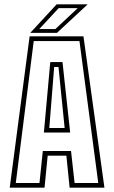

<svg xmlns="http://www.w3.org/2000/svg" viewBox="-20 -868 528 888"><path d="M25 0 117 -700H366L463 0H302L287 -148H200.5L186 0ZM53 -21.5H162.5L178 -169.5H308.5L325 -21.5H434.5L347.5 -678H136ZM183 -255 212.5 -581H269L304.5 -255ZM208 -276H279L250.5 -558H230.5ZM120 -716 242 -848H385.5L243.5 -716ZM161.5 -733.5H236L339.5 -830.5H251.5Z"/></svg>

Font: Tourney Condensed ExtraLight
Style: Regular
Weight: 200
Width: 3
Designer: Tyler Finck
Foundry: Etcetera Type Co
Version: Version 1.010; ttfautohint (v1.8.3)